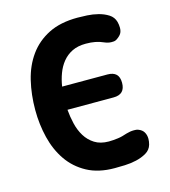

<svg xmlns="http://www.w3.org/2000/svg" viewBox="-111 -829 823 929"><g transform="rotate(-15 300.0 -365.0)"><path d="M50 -361Q50 -438 66.5 -507Q83 -576 120.5 -628Q158 -680 217.5 -710Q277 -740 363 -740Q383 -740 411 -738.5Q439 -737 466.5 -730Q494 -723 516 -709Q538 -695 545 -670Q547 -662 548 -655Q549 -648 549 -640Q549 -622 541.5 -610.5Q534 -599 517 -588Q510 -584 504 -583.5Q498 -583 492 -583Q484 -583 475 -585Q466 -587 457 -591Q437 -600 416 -604Q395 -608 369 -608Q329 -608 300.5 -594Q272 -580 252.5 -556Q233 -532 221.5 -501Q210 -470 205 -437H432Q461 -437 475.5 -423Q490 -409 490 -380Q490 -351 475.5 -336.5Q461 -322 432 -322H201Q204 -286 212.5 -250.5Q221 -215 238.5 -186.5Q256 -158 284.5 -140Q313 -122 355 -122Q367 -122 378.5 -123Q390 -124 401.5 -125.5Q413 -127 424 -130Q435 -133 447 -137Q457 -140 466.5 -141.5Q476 -143 486 -143Q491 -143 496.5 -142.5Q502 -142 507 -140Q526 -133 534.5 -118.5Q543 -104 543 -85Q543 -78 542 -71.5Q541 -65 539 -57Q532 -32 509 -18.5Q486 -5 457.5 1.5Q429 8 399.5 9Q370 10 349 10Q268 10 211 -21Q154 -52 118.5 -103.5Q83 -155 66.5 -222Q50 -289 50 -361Z"/></g></svg>

Font: Maple Mono NL ExtraBold
Style: Regular
Weight: 800
Monospace: yes
Designer: subframe7536
Version: Version 7.000